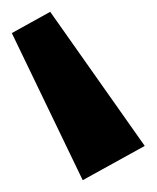

<svg xmlns="http://www.w3.org/2000/svg" viewBox="10 -854 265 325"><g transform="rotate(90 142.5 -691.5)"><path d="M285 -699 36 -579 0 -644 227 -804Z"/></g></svg>

Font: Pathway Extreme 72pt
Style: Bold
Weight: 700
Designer: Eduardo Rodriguez Tunni
Foundry: Eduardo Rodriguez Tunni
Version: Version 1.001;gftools[0.9.26]